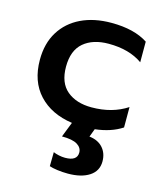

<svg xmlns="http://www.w3.org/2000/svg" viewBox="-111 -578 771 909"><g transform="rotate(15 274.0 -123.5)"><path d="M376 12 361 52Q404 57 427.5 83.5Q451 110 451 150Q451 197 412 222.5Q373 248 307 248Q280 248 255 244.5Q230 241 216 236L217 167Q228 172 244 175.5Q260 179 275 179Q334 179 334 138Q334 114 310.5 99.5Q287 85 235 85L264 11Q160 -4 100 -68.5Q40 -133 40 -239Q40 -319 75.5 -376.5Q111 -434 174.5 -464.5Q238 -495 323 -495Q435 -495 502 -451V-350Q437 -396 336 -396Q259 -396 213.5 -357.5Q168 -319 168 -239Q168 -160 213.5 -122Q259 -84 334 -84Q435 -84 508 -132V-32Q455 3 376 12Z"/></g></svg>

Font: Prompt Medium
Style: Regular
Weight: 500
Designer: Katatrad Team
Foundry: CadsonDemak
Version: Version 1.000